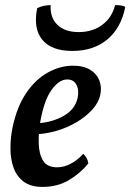

<svg xmlns="http://www.w3.org/2000/svg" viewBox="-20 -725 512 754"><path d="M147 9Q100 9 72.5 -12Q45 -33 33 -67Q21 -101 21 -142Q21 -183 29 -223Q46 -305 82.5 -359Q119 -413 167.5 -440Q216 -467 266 -467Q309 -467 335 -450.5Q361 -434 370.5 -408Q380 -382 374 -353Q367 -321 341.5 -293.5Q316 -266 280.5 -245Q245 -224 204.5 -212Q164 -200 126 -198L129 -241Q187 -245 231 -270.5Q275 -296 285 -341Q291 -372 280 -392.5Q269 -413 244 -413Q212 -413 182.5 -372Q153 -331 138 -246Q131 -204 132 -162.5Q133 -121 149 -94.5Q165 -68 204 -68Q230 -68 256 -81Q282 -94 307 -121Q315 -113 320 -104.5Q325 -96 327 -83Q294 -43 249.5 -17Q205 9 147 9ZM264 -525Q182 -525 146 -569Q110 -613 126 -693Q138 -699 152 -702Q166 -705 179 -705Q176 -656 205.5 -627.5Q235 -599 289 -599Q343 -599 381.5 -627.5Q420 -656 432 -705Q445 -705 455.5 -703.5Q466 -702 472 -698Q456 -616 402 -570.5Q348 -525 264 -525Z"/></svg>

Font: Vollkorn Medium
Style: Italic
Weight: 500
Italic angle: -11°
Designer: Friedrich Althausen
Foundry: Friedrich Althausen
Version: Version 5.000